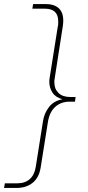

<svg xmlns="http://www.w3.org/2000/svg" viewBox="-72 -750 435 950"><path d="M153 -730Q196 -730 218.5 -709.5Q241 -689 241 -648Q241 -642 240.5 -635.5Q240 -629 239 -622L198 -358Q197 -354 197 -350Q197 -346 197 -341Q197 -310 217.5 -290Q238 -270 276 -270H302L299 -247H273Q230 -247 201.5 -221.5Q173 -196 165 -146L129 80Q121 129 89.5 154.5Q58 180 9 180H-52L-48 157H14Q52 157 75.5 136Q99 115 105 75L141 -152Q147 -190 170.5 -220.5Q194 -251 237 -259Q203 -268 187.5 -292Q172 -316 172 -345Q172 -350 172.5 -356Q173 -362 174 -367L214 -619Q216 -626 216 -632.5Q216 -639 216 -645Q216 -707 150 -707H88L92 -730Z"/></svg>

Font: MuseoModerno Thin
Style: Italic
Weight: 100
Italic angle: -9°
Designer: Pablo Cosgaya, Héctor Gatti, Marcela Romero, and the Authors of The MuseoModerno Project.
Foundry: Omnibus-Type Team
Version: Version 1.003